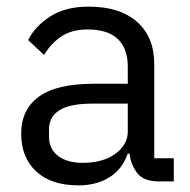

<svg xmlns="http://www.w3.org/2000/svg" viewBox="-20 -548 574 580"><path d="M44 0ZM460 0Q415 0 395.5 -24Q376 -48 371 -84H366Q349 -36 310 -12Q271 12 217 12Q135 12 89.5 -30Q44 -72 44 -144Q44 -217 97.5 -256Q151 -295 264 -295H366V-346Q366 -401 336 -430Q306 -459 244 -459Q197 -459 165.5 -438Q134 -417 113 -382L65 -427Q86 -469 132 -498.5Q178 -528 248 -528Q342 -528 394 -482Q446 -436 446 -354V-70H505V0ZM230 -56Q260 -56 285 -63Q310 -70 328 -83Q346 -96 356 -113Q366 -130 366 -150V-235H260Q191 -235 159.5 -215Q128 -195 128 -157V-136Q128 -98 155.5 -77Q183 -56 230 -56Z"/></svg>

Font: Aneliza
Style: Regular
Weight: 400
Designer: Mike Abbink, Paul van der Laan, Pieter van Rosmalen
Foundry: Bold Monday
Version: Version 3.001;September 8, 2019;FontCreator 11.5.0.2425 64-b